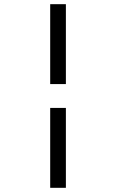

<svg xmlns="http://www.w3.org/2000/svg" viewBox="-20 -770 570 918"><path d="M220 -750H295V-368H220ZM220 -254H295V128H220Z"/></svg>

Font: TypoPRO Titillium Text
Style: 400 wt
Weight: 400
Designer: Accademia di Belle Arti di Urbino and others
Foundry: Accademia di Belle Arti di Urbino and others.
Version: Version 25.000